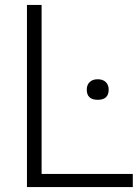

<svg xmlns="http://www.w3.org/2000/svg" viewBox="-20 -760 566 780"><path d="M89.5 0V-740H149V-53.5H519.5V0ZM377 -354.5Q332.5 -354.5 332.5 -396Q332.5 -415 344.2 -426.5Q356 -438 377 -438Q398 -438 409.8 -426.5Q421.5 -415 421.5 -396Q421.5 -354.5 377 -354.5Z"/></svg>

Font: Encode Sans Lt
Style: Regular
Weight: 300
Designer: Multiple Designers
Foundry: Impallari Type
Version: Version 3.002; ttfautohint (v1.8.3) -l 8 -r 50 -G 200 -x 14 